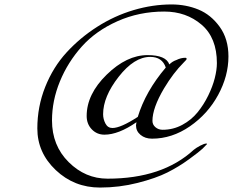

<svg xmlns="http://www.w3.org/2000/svg" viewBox="-20 -814 1048 864"><path d="M712 -230Q759 -230 800 -252Q841 -274 869 -308.5Q897 -343 917 -384Q937 -425 946.5 -462.5Q956 -500 956 -530Q956 -644 887 -703Q818 -762 719 -762Q606 -762 508.5 -718.5Q411 -675 348 -604.5Q285 -534 249.5 -447.5Q214 -361 214 -272Q214 -159 289 -84.5Q364 -10 464 -10Q711 -10 852 -140Q863 -149 881 -158.5Q899 -168 908 -168Q912 -168 912 -166Q905 -158 891.5 -145Q878 -132 831.5 -98Q785 -64 733.5 -38Q682 -12 599.5 9Q517 30 430 30Q314 30 231 -48.5Q148 -127 148 -236Q148 -334 183.5 -423Q219 -512 279.5 -578Q340 -644 417.5 -693.5Q495 -743 581 -768.5Q667 -794 752 -794Q817 -794 873 -771Q929 -748 968.5 -693.5Q1008 -639 1008 -560Q1008 -472 961.5 -386.5Q915 -301 834.5 -245.5Q754 -190 664 -190Q633 -190 612.5 -207Q592 -224 592 -250Q592 -252 593 -257Q594 -262 594 -264Q513 -208 450 -208Q416 -208 393 -232Q370 -256 370 -292Q370 -390 460 -478Q550 -566 644 -566Q727 -566 742 -524Q756 -538 774 -544Q794 -554 814 -554Q820 -554 820 -548Q820 -546 806 -532Q760 -486 718 -416Q666 -328 666 -270Q666 -253 679.5 -241.5Q693 -230 712 -230ZM600 -288Q635 -403 726 -510Q710 -558 656 -558Q584 -558 514 -468.5Q444 -379 444 -300Q444 -278 454.5 -258Q465 -238 486 -238Q523 -238 600 -288Z"/></svg>

Font: Miama Nueva
Style: Medium
Weight: 400
Italic angle: -28°
Version: Version 1.0